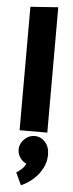

<svg xmlns="http://www.w3.org/2000/svg" viewBox="-65 -738 412 1077"><g transform="rotate(5 140.5 -199.5)"><path d="M218 0V-706L62 -695V0ZM150 25Q126 25 107 37.5Q88 50 77 68.5Q66 87 66 108Q66 135 82 156.5Q98 178 116 183Q110 200 93.5 215Q77 230 64 237L96 307Q134 291 165.5 262.5Q197 234 215 198Q233 162 233 124Q233 79 208.5 52Q184 25 150 25Z"/></g></svg>

Font: Catamaran ExtraBold
Style: Regular
Weight: 800
Designer: Pria Ravichandran
Version: Version 2.000